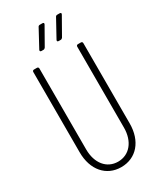

<svg xmlns="http://www.w3.org/2000/svg" viewBox="-224 -975 890 1060"><g transform="rotate(-30 220.5 -445.0)"><path d="M158 -768H171C176 -768 180 -771 183 -775L246 -886C250 -893 247 -898 239 -898H223C218 -898 213 -896 211 -891L151 -780C147 -773 151 -768 158 -768ZM268 -768H281C286 -768 290 -771 293 -775L356 -886C360 -893 357 -898 349 -898H334C329 -898 324 -896 322 -891L261 -780C257 -773 260 -768 268 -768ZM220 8C316 8 380 -66 380 -178V-690C380 -696 376 -700 370 -700H351C345 -700 341 -696 341 -690V-174C341 -86 292 -27 220 -27C148 -27 100 -86 100 -174V-690C100 -696 96 -700 90 -700H71C65 -700 61 -696 61 -690V-178C61 -66 125 8 220 8Z"/></g></svg>

Font: Barlow Condensed ExtraLight
Style: Regular
Weight: 275
Width: 3
Designer: Jeremy Tribby
Foundry: Tribby Type
Version: Version 1.422;hotconv 1.0.109;makeotfexe 2.5.65596